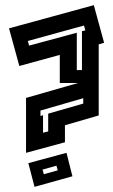

<svg xmlns="http://www.w3.org/2000/svg" viewBox="-20 -624 439 745"><path d="M81 -244 283 -302H212V-411L55 -368L15 -514L344 -604L384 -458L363 -452V-176L232 -138V-72L81 -31ZM278 -352H298V-503L311 -506L306 -525L88 -465L93 -447L278 -497ZM147 -177V-109L167 -114V-183L303 -222V-243L137 -195V-174ZM114 101 90 9 238 -31 261 60ZM204 37 199 19 145 34 150 52Z"/></svg>

Font: Blaka Hollow
Style: Regular
Weight: 400
Designer: Mohamed Gaber
Foundry: Kief Type Foundry
Version: Version 1.003; ttfautohint (v1.8.4.7-5d5b)